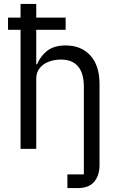

<svg xmlns="http://www.w3.org/2000/svg" viewBox="-20 -760 608 980"><path d="M324 200V130H408V-317Q408 -386 378.5 -421Q349 -456 291 -456Q259 -456 230 -445.5Q201 -435 183 -413Q165 -391 165 -358V0H85V-608H21V-670H85V-740H165V-670H315V-608H165V-432H169Q188 -476 222.5 -502Q257 -528 315 -528Q395 -528 441.5 -476.5Q488 -425 488 -331V82Q488 135 461 167.5Q434 200 377 200Z"/></svg>

Font: IBM Plex Sans
Style: Regular
Weight: 400
Designer: Mike Abbink, Paul van der Laan, Pieter van Rosmalen
Foundry: Bold Monday
Version: Version 3.201